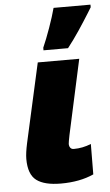

<svg xmlns="http://www.w3.org/2000/svg" viewBox="-56 -833 507 881"><g transform="rotate(-5 197.5 -393.0)"><path d="M40 -116Q40 -143 50 -189L131 -553H322L247 -209Q240 -174 240 -168Q240 -157 245.5 -150Q251 -143 261 -143Q302 -143 341 -159L340 -19Q276 10 189 10Q113 10 76.5 -17.5Q40 -45 40 -116ZM162 -618Q178 -654 196.5 -706Q215 -758 225 -796H395V-784L379 -758Q356 -721 330 -682Q304 -643 275 -606H162Z"/></g></svg>

Font: Noto Sans Display Black
Style: Italic
Weight: 900
Italic angle: -12°
Designer: Monotype Design team
Foundry: Monotype Imaging Inc.
Version: Version 1.000